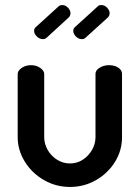

<svg xmlns="http://www.w3.org/2000/svg" viewBox="-20 -732 553 760"><path d="M257 8Q201 8 153.5 -19.5Q106 -47 78 -92.5Q50 -138 50 -189V-439Q50 -452 65.5 -463Q81 -474 103 -474Q124 -474 139.5 -463Q155 -452 155 -439V-189Q155 -163 168.5 -139Q182 -115 205.5 -100Q229 -85 257 -85Q285 -85 308 -100Q331 -115 344.5 -139Q358 -163 358 -189V-440Q358 -454 374.5 -464Q391 -474 411 -474Q434 -474 448.5 -464Q463 -454 463 -440V-189Q463 -136 435 -91Q407 -46 360 -19Q313 8 257 8ZM304 -577Q291 -577 280.5 -587.5Q270 -598 270 -610Q270 -619 277 -625L366 -706Q369 -710 373 -711Q377 -712 381 -712Q394 -712 404 -701.5Q414 -691 414 -680Q414 -669 406 -662L320 -584Q314 -577 304 -577ZM150 -577Q137 -577 126 -587.5Q115 -598 115 -610Q115 -619 122 -625L211 -706Q215 -710 219 -711Q223 -712 227 -712Q239 -712 249 -701.5Q259 -691 259 -680Q259 -669 251 -662L166 -584Q159 -577 150 -577Z"/></svg>

Font: Dosis SemiBold
Style: Regular
Weight: 600
Designer: EdgarTolentino, PabloImpallari, IginoMarini
Foundry: EdgarTolentino, PabloImpallari, IginoMarini
Version: Version 3.001; ttfautohint (v1.8.2)